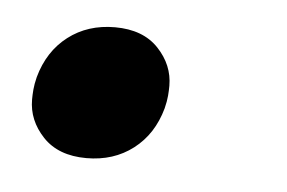

<svg xmlns="http://www.w3.org/2000/svg" viewBox="-28 -167 315 211"><g transform="rotate(5 130.0 -61.0)"><path d="M73 12Q42 12 25 -6Q8 -24 8 -47Q8 -52 8.5 -58Q9 -64 11 -72Q19 -101 40.5 -117.5Q62 -134 92 -134Q123 -134 140 -116Q157 -98 157 -75Q157 -70 156.5 -64Q156 -58 154 -50Q146 -21 124.5 -4.5Q103 12 73 12Z"/></g></svg>

Font: IBM Plex Serif Medm
Style: Italic
Weight: 500
Italic angle: -14°
Designer: Mike Abbink, Paul van der Laan, Pieter van Rosmalen
Foundry: Bold Monday
Version: Version 3.001